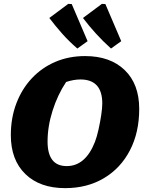

<svg xmlns="http://www.w3.org/2000/svg" viewBox="-20 -960 744 993"><path d="M317 13Q186 13 111 -60Q36 -133 36 -261Q36 -350 64.5 -425Q93 -500 144.5 -555Q196 -610 266 -640Q336 -670 420 -670Q550 -670 625 -597.5Q700 -525 700 -397Q700 -275 652 -182.5Q604 -90 517.5 -38.5Q431 13 317 13ZM325 -101Q422 -101 471 -226Q481 -252 489.5 -290Q498 -328 503.5 -365Q509 -402 509 -425Q509 -549 396 -549Q361 -549 322 -536Q278 -470 252 -388Q226 -306 226 -228Q226 -101 325 -101ZM380 -709Q336 -747 301.5 -786Q267 -825 235 -867L333 -940L351 -939L433 -747ZM554 -709Q511 -748 476 -786.5Q441 -825 409 -867L507 -940L525 -939L607 -747Z"/></svg>

Font: Piazzolla ExtraBold
Style: Italic
Weight: 800
Italic angle: -11.3°
Designer: Juan Pablo del Peral
Foundry: Huerta Tipografica
Version: Version 1.330